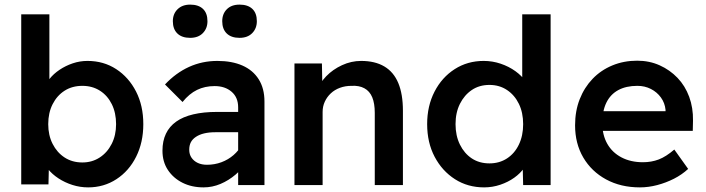

<svg xmlns="http://www.w3.org/2000/svg" viewBox="-20 -802 3060 832"><path d="M362 10Q327 10 294 -0.5Q261 -11 233.5 -29Q206 -47 188 -69.5Q170 -92 164 -115L193 -128L190 -3H72V-740H194V-406L173 -415Q178 -439 195 -460.5Q212 -482 238 -499.5Q264 -517 295 -527.5Q326 -538 359 -538Q429 -538 483.5 -502.5Q538 -467 569.5 -405.5Q601 -344 601 -264Q601 -185 570 -123Q539 -61 484.5 -25.5Q430 10 362 10ZM337 -98Q379 -98 412 -119.5Q445 -141 464 -178.5Q483 -216 483 -264Q483 -313 464.5 -350.5Q446 -388 413 -409Q380 -430 337 -430Q293 -430 260 -409Q227 -388 208 -350.5Q189 -313 189 -264Q189 -216 208 -178.5Q227 -141 260 -119.5Q293 -98 337 -98Z M1012 0V-337Q1012 -380 983.5 -404.5Q955 -429 910 -429Q868 -429 834 -412.5Q800 -396 771 -360L695 -436Q742 -486 799 -512Q856 -538 922 -538Q985 -538 1030.5 -518Q1076 -498 1101 -458.5Q1126 -419 1126 -362V0ZM862 10Q811 10 771 -10Q731 -30 707.5 -65.5Q684 -101 684 -149Q684 -191 699 -222.5Q714 -254 743.5 -275Q773 -296 817.5 -306.5Q862 -317 920 -317H1071L1062 -229H913Q886 -229 865 -224Q844 -219 829 -209Q814 -199 807 -185.5Q800 -172 800 -153Q800 -133 810 -118.5Q820 -104 837 -96Q854 -88 877 -88Q910 -88 939.5 -99Q969 -110 992 -130Q1015 -150 1028 -175L1053 -107Q1032 -72 1001.5 -46Q971 -20 935.5 -5Q900 10 862 10ZM1018 -638Q982 -638 962.5 -657Q943 -676 943 -710Q943 -742 963 -762Q983 -782 1018 -782Q1054 -782 1073.5 -763.5Q1093 -745 1093 -710Q1093 -679 1073 -658.5Q1053 -638 1018 -638ZM804 -638Q768 -638 748.5 -657Q729 -676 729 -710Q729 -742 749.5 -762Q770 -782 804 -782Q840 -782 859.5 -763.5Q879 -745 879 -710Q879 -679 859 -658.5Q839 -638 804 -638Z M1256 0V-527H1375L1377 -419L1354 -407Q1365 -442 1393.5 -471.5Q1422 -501 1462 -519.5Q1502 -538 1545 -538Q1605 -538 1645.5 -514Q1686 -490 1706 -442Q1726 -394 1726 -322V0H1604V-313Q1604 -354 1593 -380.5Q1582 -407 1559 -419.5Q1536 -432 1503 -430Q1476 -430 1453 -421.5Q1430 -413 1413.5 -397.5Q1397 -382 1387.5 -361.5Q1378 -341 1378 -317V0H1317Q1300 0 1284.5 0Q1269 0 1256 0Z M2078 10Q2007 10 1951.5 -25.5Q1896 -61 1863.5 -122.5Q1831 -184 1831 -264Q1831 -343 1863 -405Q1895 -467 1950.5 -502.5Q2006 -538 2076 -538Q2114 -538 2149.5 -526Q2185 -514 2213.5 -493.5Q2242 -473 2258.5 -448Q2275 -423 2276 -396L2243 -392V-740H2366V0H2247L2244 -123L2268 -121Q2267 -97 2251 -74Q2235 -51 2208.5 -32Q2182 -13 2148 -1.5Q2114 10 2078 10ZM2101 -94Q2144 -94 2177 -115.5Q2210 -137 2228.5 -175.5Q2247 -214 2247 -264Q2247 -314 2228.5 -352Q2210 -390 2177 -412Q2144 -434 2101 -434Q2057 -434 2024.5 -412Q1992 -390 1973 -352Q1954 -314 1954 -264Q1954 -214 1973 -175.5Q1992 -137 2024.5 -115.5Q2057 -94 2101 -94Z M2753 10Q2670 10 2606.5 -24.5Q2543 -59 2507.5 -119.5Q2472 -180 2472 -259Q2472 -321 2492 -372Q2512 -423 2548 -460.5Q2584 -498 2633.5 -518.5Q2683 -539 2741 -539Q2794 -539 2838.5 -519Q2883 -499 2916 -464.5Q2949 -430 2966.5 -382.5Q2984 -335 2983 -279L2982 -235H2556L2532 -320H2879L2864 -303V-326Q2861 -356 2844 -379.5Q2827 -403 2800.5 -416.5Q2774 -430 2742 -430Q2693 -430 2659 -411.5Q2625 -393 2607.5 -357Q2590 -321 2590 -268Q2590 -217 2611.5 -179Q2633 -141 2673 -120Q2713 -99 2766 -99Q2803 -99 2834.5 -111Q2866 -123 2902 -154L2962 -70Q2935 -45 2900.5 -27.5Q2866 -10 2828 0Q2790 10 2753 10Z"/></svg>

Font: Readex Pro Medium
Style: Regular
Weight: 500
Designer: Bonnie Shaver-Troup, Thomas Jockin
Foundry: Lexend
Version: Version 1.204